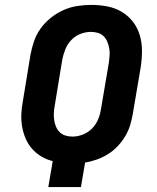

<svg xmlns="http://www.w3.org/2000/svg" viewBox="-20 -763 640 783"><path d="M177 0 195 -106Q170 -112 148.5 -125Q127 -138 111 -156Q95 -174 85 -197Q75 -220 70.5 -245Q66 -270 67 -296.5Q68 -323 73 -349L104 -538Q109 -566 118.5 -594Q128 -622 145.5 -646.5Q163 -671 187.5 -690.5Q212 -710 239 -722Q266 -734 295 -738.5Q324 -743 352 -743Q385 -743 417 -737Q449 -731 476 -715Q503 -699 522 -674.5Q541 -650 550 -619.5Q559 -589 559 -556Q559 -523 554 -490L522 -301Q518 -277 511 -253.5Q504 -230 491 -208Q478 -186 460 -167Q442 -148 420.5 -134.5Q399 -121 375 -112.5Q351 -104 327 -100L310 0ZM276 -206Q297 -206 318.5 -214.5Q340 -223 356 -239.5Q372 -256 380.5 -277Q389 -298 392 -319L424 -508Q426 -523 427 -537.5Q428 -552 425.5 -566Q423 -580 417.5 -593Q412 -606 402.5 -615.5Q393 -625 379 -629Q365 -633 350 -633Q329 -633 307.5 -624.5Q286 -616 270.5 -599.5Q255 -583 246.5 -562Q238 -541 234 -520L203 -331Q200 -316 199.5 -301.5Q199 -287 201 -273Q203 -259 208.5 -246Q214 -233 224 -223.5Q234 -214 247.5 -210Q261 -206 276 -206Z"/></svg>

Font: Iosevka SS04 XBd Ex
Style: Italic
Weight: 800
Width: 7
Italic angle: -9°
Monospace: yes
Designer: Belleve Invis
Foundry: Belleve Invis
Version: Version 19.0.0; ttfautohint (v1.8.4)